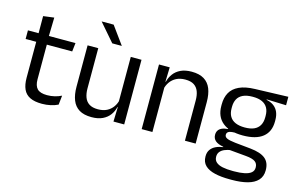

<svg xmlns="http://www.w3.org/2000/svg" viewBox="-103 -948 2181 1400"><g transform="rotate(15 987.0 -248.0)"><path d="M243.5 10Q187 10 152.5 -7Q118 -24 102.5 -58.5Q87 -93 87 -144.5V-452.5H167V-154Q167 -106 189 -83.2Q211 -60.5 263 -60.5Q292.5 -60.5 319.8 -67Q347 -73.5 371 -85.5L363.5 -16Q340 -4 308.5 3Q277 10 243.5 10ZM358.5 -416H7V-481H366ZM165 -473H87.5L87 -610L168.5 -620.5Z M455.5 -488H536V-184.5Q536 -146 546.8 -117.2Q557.5 -88.5 582 -72.8Q606.5 -57 648 -57Q687 -57 715 -71.2Q743 -85.5 760.8 -110.5Q778.5 -135.5 785 -167L799.5 -109.5H782Q774.5 -76.5 754.5 -49.2Q734.5 -22 700.8 -5.8Q667 10.5 617.5 10.5Q560 10.5 524.2 -11.2Q488.5 -33 472 -74.8Q455.5 -116.5 455.5 -175.5ZM781.5 -488H862.5V0H781.5L785 -117L781.5 -122ZM510.5 -683H600L697 -549.5V-548.5H625.5L510.5 -681.5Z M1402 0H1321V-303.5Q1321 -343 1310.2 -371.5Q1299.5 -400 1275.2 -415.8Q1251 -431.5 1209 -431.5Q1170.5 -431.5 1142.2 -417Q1114 -402.5 1096.5 -377.8Q1079 -353 1072 -321.5L1057.5 -379H1075Q1083 -412 1103 -439.2Q1123 -466.5 1156.8 -482.8Q1190.5 -499 1239.5 -499Q1297.5 -499 1333.2 -477Q1369 -455 1385.5 -413.8Q1402 -372.5 1402 -312.5ZM1075.5 0H994.5V-488H1075.5L1072 -371L1075.5 -366.5Z M1717.5 -146Q1618 -146 1564.8 -189.5Q1511.5 -233 1511.5 -314V-326.5Q1511.5 -377 1532.2 -414.5Q1553 -452 1598.5 -473.2Q1644 -494.5 1717.5 -496.5L1966.5 -504.5V-440.5L1819.5 -445.5L1819 -442Q1853.5 -435 1875.5 -418Q1897.5 -401 1908.2 -375.5Q1919 -350 1919 -316V-305Q1919 -227.5 1868 -186.8Q1817 -146 1717.5 -146ZM1714 123H1725.5Q1770.5 123 1802.8 116.2Q1835 109.5 1852.5 95Q1870 80.5 1870 56.5V54.5Q1870 26.5 1849.8 11.8Q1829.5 -3 1780.5 -7.5L1642.5 -20L1665.5 -21Q1637.5 -17 1616.2 -8Q1595 1 1583 15.8Q1571 30.5 1571 52.5V53.5Q1571 79 1588.5 94.5Q1606 110 1638 116.5Q1670 123 1714 123ZM1724 187.5H1709.5Q1643.5 187.5 1595.8 176.2Q1548 165 1521.8 139.8Q1495.5 114.5 1495.5 72V70Q1495.5 40 1509.8 20Q1524 0 1548.2 -11.5Q1572.5 -23 1602.5 -27L1602 -30Q1561 -37 1541.5 -54.2Q1522 -71.5 1522 -99V-99.5Q1522 -118.5 1530.8 -132Q1539.5 -145.5 1557.2 -153.5Q1575 -161.5 1602.5 -163.5V-173.5L1695.5 -150L1657.5 -151Q1623.5 -150.5 1610.5 -142.8Q1597.5 -135 1597.5 -119.5V-119Q1597.5 -102.5 1616 -94Q1634.5 -85.5 1679 -80.5L1797.5 -68.5Q1875 -60.5 1910.5 -31.2Q1946 -2 1946 55V57.5Q1946 103 1919 132Q1892 161 1842.5 174.2Q1793 187.5 1724 187.5ZM1716.5 -206Q1758.5 -206 1786.2 -218.2Q1814 -230.5 1828.2 -255.2Q1842.5 -280 1842.5 -316V-328Q1842.5 -363 1828.8 -387.5Q1815 -412 1787.5 -424.8Q1760 -437.5 1718.5 -437.5H1715.5Q1670.5 -437.5 1642.2 -423.8Q1614 -410 1601.2 -385.2Q1588.5 -360.5 1588.5 -327.5V-316Q1588.5 -280 1602.8 -255.5Q1617 -231 1645.5 -218.5Q1674 -206 1716.5 -206Z"/></g></svg>

Font: Anek Devanagari
Style: Regular
Weight: 400
Designer: Kailash Malviya (Devanagari) & Yesha Goshar (Latin)
Foundry: Ek Type
Version: Version 1.003